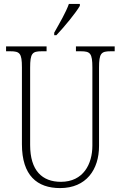

<svg xmlns="http://www.w3.org/2000/svg" viewBox="-20 -951 618 981"><path d="M257 -784V-771H268C309 -814 368 -886 388 -921V-931H332C316 -886 286 -836 257 -784ZM287 10C421 10 486 -85 486 -205V-605C486 -679 497 -689 545 -689H566V-714H368V-689H393C441 -689 452 -679 452 -606V-207C452 -113 406 -22 291 -22C196 -22 134 -79 134 -210V-605C134 -679 145 -689 193 -689H218V-714H11V-689H33C81 -689 92 -679 92 -607V-214C92 -54 170 10 287 10Z"/></svg>

Font: Noto Serif Georgian Condensed ExtraLight
Style: Regular
Weight: 200
Width: 3
Designer: Monotype Design Team, Akaki Razmadze
Foundry: Google LLC
Version: Version 2.003